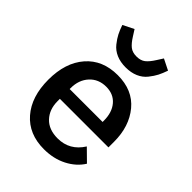

<svg xmlns="http://www.w3.org/2000/svg" viewBox="-221 -874 998 998"><g transform="rotate(45 278.0 -375.5)"><path d="M282 12Q171 12 107 -61.5Q43 -135 43 -260Q43 -385 107 -458.5Q171 -532 282 -532Q392 -532 452.5 -459Q513 -386 513 -273V-232H156V-215Q156 -154 192 -116Q228 -78 293 -78Q381 -78 430 -156L494 -93Q464 -45 408.5 -16.5Q353 12 282 12ZM282 -447Q226 -447 191 -409Q156 -371 156 -311V-304H398V-314Q398 -374 367 -410.5Q336 -447 282 -447ZM114 -733 174 -763 195 -730Q215 -698 233.5 -683.5Q252 -669 282 -669Q312 -669 330.5 -683.5Q349 -698 369 -730L390 -763L450 -733Q440 -704 429.5 -683.5Q419 -663 400 -639Q381 -615 351 -602Q321 -589 282 -589Q243 -589 213 -602Q183 -615 164 -639Q145 -663 134.5 -683.5Q124 -704 114 -733Z"/></g></svg>

Font: IBM Plex Sans Medm
Style: Regular
Weight: 500
Designer: Mike Abbink, Paul van der Laan, Pieter van Rosmalen
Foundry: Bold Monday
Version: Version 3.005